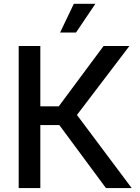

<svg xmlns="http://www.w3.org/2000/svg" viewBox="-20 -963 715 983"><path d="M75.7 0V-727.5H186.5V-418.5H280.8L510.3 -727.5H642.6L374 -374.5L654.3 0H522.5L283.7 -322.8H186.5V0ZM287.6 -796.4 357.9 -943.4H468.3L369.1 -796.4Z"/></svg>

Font: Inter 20pt Medium
Style: Regular
Weight: 500
Version: Version 4.001;git-66647c0bb